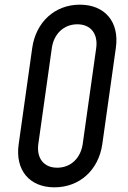

<svg xmlns="http://www.w3.org/2000/svg" viewBox="-20 -786 547 822"><path d="M213 16C321 16 402 -58 418 -169L476 -581C492 -692 429 -766 322 -766C215 -766 134 -692 118 -581L60 -169C44 -58 106 16 213 16ZM225 -68C168 -68 136 -108 144 -169L202 -581C211 -642 254 -682 311 -682C368 -682 400 -642 392 -581L334 -169C325 -108 282 -68 225 -68Z"/></svg>

Font: Mohave
Style: Italic
Weight: 400
Italic angle: -8°
Designer: Gumpita Rahayu
Foundry: Tokotype
Version: Version 2.002;PS 002.002;hotconv 1.0.88;makeotf.lib2.5.64775